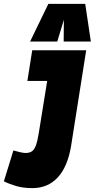

<svg xmlns="http://www.w3.org/2000/svg" viewBox="-57 -959 488 989"><path d="M-37 -25 12 -184Q29 -179 46.5 -175Q64 -171 75 -171Q94 -171 106.5 -179Q119 -187 127.5 -209Q136 -231 143 -275L186 -542H84L109 -700H387L309 -206Q291 -99 240 -44.5Q189 10 110 10Q63 10 27 -0.5Q-9 -11 -37 -25ZM98 -745 192 -939H382L411 -745H271L272 -857L238 -745Z"/></svg>

Font: Georama Condensed Black
Style: Italic
Weight: 900
Width: 3
Italic angle: -9°
Designer: Jean-Baptiste Levee
Foundry: Production Type
Version: Version 1.000